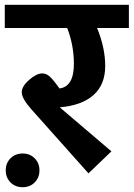

<svg xmlns="http://www.w3.org/2000/svg" viewBox="-40 -712 559 803"><path d="M499 -692V-595H366Q400 -512 400 -436Q400 -358 351 -314.5Q302 -271 210 -263L426 -79L330 13L91 -255Q51 -300 51 -326Q51 -351 82 -378Q113 -405 137 -405Q154 -405 169 -391Q184 -377 209 -342Q269 -350 269 -445Q269 -523 241 -595H-20V-692ZM55 -70Q85 -70 105 -50Q125 -30 125 0Q125 31 105 51Q85 71 55 71Q24 71 4 51Q-16 31 -16 0Q-16 -30 4 -50Q24 -70 55 -70Z"/></svg>

Font: FiraGO SemiBold
Style: Regular
Weight: 600
Designer: bBox Type
Foundry: bBox Type GmbH
Version: Version 1.001;PS 001.001;hotconv 1.0.88;makeotf.lib2.5.64775